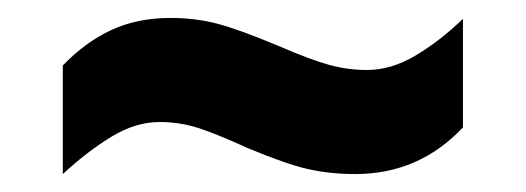

<svg xmlns="http://www.w3.org/2000/svg" viewBox="-20 -431 586 214"><path d="M50 -358Q75 -384 104 -397.5Q133 -411 170 -411Q198 -411 222.5 -404.5Q247 -398 290 -380Q327 -364 347.5 -358.5Q368 -353 389 -353Q416 -353 443 -369Q470 -385 496 -410V-289Q447 -237 376 -237Q348 -237 323.5 -242.5Q299 -248 256 -266Q221 -282 200.5 -288.5Q180 -295 158 -295Q131 -295 104 -278.5Q77 -262 50 -237Z"/></svg>

Font: Noto Sans Gurmukhi SemiCondensed ExtraBold
Style: Regular
Weight: 800
Width: 4
Designer: Jelle Bosma - Monotype Design Team
Foundry: Monotype Imaging Inc.
Version: Version 2.004; ttfautohint (v1.8.4.7-5d5b)